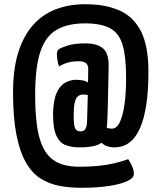

<svg xmlns="http://www.w3.org/2000/svg" viewBox="-20 -701 765 912"><path d="M365 191Q310 191 261 181.5Q212 172 172 146.5Q132 121 103 70.5Q74 20 58 -61Q42 -142 42 -263Q42 -372 66.5 -451Q91 -530 136 -581Q181 -632 244 -656.5Q307 -681 385 -681Q480 -681 547 -651.5Q614 -622 649.5 -552.5Q685 -483 685 -362Q685 -266 674.5 -201Q664 -136 646.5 -96Q629 -56 608 -35.5Q587 -15 565.5 -8Q544 -1 524 -1Q484 -1 460.5 -24.5Q437 -48 429 -72L443 -114Q457 -104 476 -97Q495 -90 512 -90Q524 -90 534.5 -99.5Q545 -109 553 -129.5Q561 -150 567 -179Q573 -208 576 -246.5Q579 -285 579 -333Q579 -431 562.5 -487Q546 -543 503.5 -566.5Q461 -590 384 -590Q303 -590 250 -560Q197 -530 172 -456.5Q147 -383 147 -250Q147 -171 154.5 -112.5Q162 -54 178 -15Q194 24 218.5 47Q243 70 277.5 80.5Q312 91 357 91Q406 91 446 87Q486 83 521 75Q556 67 589 55Q601 73 608.5 91Q616 109 616 125Q616 144 586 158.5Q556 173 500 182Q444 191 365 191ZM363 -77Q373 -77 379.5 -81.5Q386 -86 390 -98.5Q394 -111 394 -137L397 -250Q395 -250 389.5 -251Q384 -252 374 -252Q360 -252 350 -243.5Q340 -235 335 -214Q330 -193 330 -154Q330 -125 332.5 -108Q335 -91 342 -84Q349 -77 363 -77ZM357 -1Q322 -1 293.5 -11Q265 -21 248.5 -55Q232 -89 232 -158Q233 -223 248.5 -258.5Q264 -294 289 -308Q314 -322 342 -322Q355 -322 370.5 -319.5Q386 -317 398 -309Q398 -309 398.5 -329Q399 -349 399 -368Q400 -384 395 -393Q390 -402 380 -406Q370 -410 355 -410Q326 -410 305 -404.5Q284 -399 261 -386Q254 -401 252 -420Q250 -439 250 -445Q251 -459 259 -467Q271 -475 302.5 -485Q334 -495 387 -495Q441 -495 469.5 -471Q498 -447 496 -381L492 -191Q491 -155 489.5 -125.5Q488 -96 486 -75Q485 -57 477.5 -44.5Q470 -32 468 -30Q462 -18 433.5 -9.5Q405 -1 357 -1Z"/></svg>

Font: Yanone Kaffeesatz SemiBold
Style: Regular
Weight: 600
Designer: Yanone (Cyrillic: Daniel Pouzeot, Huerta Tipografica, and Cyreal)
Foundry: Yanone
Version: Version 2.003